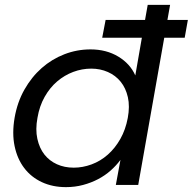

<svg xmlns="http://www.w3.org/2000/svg" viewBox="-20 -760 792 789"><path d="M414 -678H576L587 -740H679L668 -678H752L739 -605H655L548 0H456L475 -103Q458 -80 435 -59.5Q412 -39 383.5 -24Q355 -9 321.5 0Q288 9 251 9Q196 9 152 -11.5Q108 -32 79.5 -69.5Q51 -107 40 -159.5Q29 -212 40 -276Q51 -340 80.5 -392Q110 -444 151.5 -480.5Q193 -517 244.5 -537Q296 -557 352 -557Q417 -557 466 -527.5Q515 -498 536 -450L563 -605H400ZM505 -275Q514 -323 505.5 -360.5Q497 -398 476 -424Q455 -450 423.5 -464Q392 -478 355 -478Q317 -478 281 -464.5Q245 -451 215 -425.5Q185 -400 163.5 -362Q142 -324 134 -276Q125 -228 133.5 -189.5Q142 -151 162.5 -125Q183 -99 214 -85Q245 -71 283 -71Q320 -71 356.5 -84.5Q393 -98 423 -124.5Q453 -151 474.5 -189Q496 -227 505 -275Z"/></svg>

Font: SVN-Poppins
Style: Italic
Weight: 400
Italic angle: -10°
Designer: Ninad Kale (Devanagari), Jonny Pinhorn (Latin)
Foundry: Indian Type Foundry
Version: Version 3.002 2017; ttfautohint (v1.8.3)